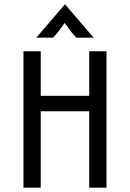

<svg xmlns="http://www.w3.org/2000/svg" viewBox="-20 -860 596 880"><path d="M87.5 0V-625H166.7V-420.8H388.9V-625H468.1V0H388.9V-350H166.7V0ZM146.5 -687.5 277.1 -839.6H278.5L409 -687.5H329.9Q315.3 -702.1 303.5 -717.7Q291.7 -733.3 276.4 -754.9Q261.1 -733.3 249.3 -717.7Q237.5 -702.1 222.9 -687.5Z"/></svg>

Font: Afacad Flux
Style: Regular
Weight: 400
Designer: Kristian Moeller
Foundry: Dicotype
Version: Version 1.100